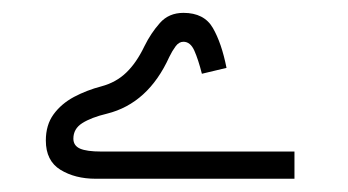

<svg xmlns="http://www.w3.org/2000/svg" viewBox="-20 -373 539 297"><path d="M435.5 -138.6H136.2Q114.2 -138.6 103.8 -143.1Q93.5 -147.7 93.5 -158.5Q93.5 -173.8 107.2 -182.5Q121 -191.3 145.6 -197.2Q209.3 -213.1 241.9 -285Q246.4 -294.3 251.6 -301.3Q256.8 -308.4 263.7 -308.4Q274.5 -308.4 280.6 -294.7Q286.7 -281 292.3 -258.9L330.4 -268Q322.8 -306.3 309.3 -329.7Q295.8 -353.1 263.8 -353.1Q241.1 -353.1 227.3 -337.4Q213.4 -321.8 203.4 -301.5Q191.1 -275.8 175.3 -260.7Q159.6 -245.5 136.7 -239.4Q114.2 -233.5 94.5 -223.1Q74.9 -212.6 62.9 -196.2Q50.9 -179.8 50.9 -155.6Q50.9 -124.2 73.6 -110.3Q96.2 -96.5 128 -96.5H435.5Z"/></svg>

Font: Estedad VF
Style: Regular
Weight: 100
Designer: Amin Abedi
Version: Version 7.3